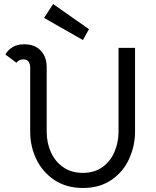

<svg xmlns="http://www.w3.org/2000/svg" viewBox="-20 -921 773 954"><path d="M130 -267V-588Q130 -603 122 -614.5Q114 -626 97 -626Q73 -626 62 -609L7 -650Q17 -670 40.5 -685.5Q64 -701 100 -701Q153 -701 182.5 -669.5Q212 -638 212 -588V-267Q212 -211 233 -164.5Q254 -118 294.5 -90Q335 -62 391 -62Q450 -62 490 -91.5Q530 -121 549.5 -168Q569 -215 569 -267V-683H651V-267Q651 -197 622 -132.5Q593 -68 534.5 -27.5Q476 13 392 13Q311 13 252 -25.5Q193 -64 161.5 -128Q130 -192 130 -267ZM199 -832 244 -901 422 -776 392 -722Z"/></svg>

Font: Bellota
Style: Bold
Weight: 700
Designer: Kemie Guaida
Foundry: Kemie Guaida
Version: Version 4.001